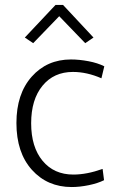

<svg xmlns="http://www.w3.org/2000/svg" viewBox="-20 -752 480 782"><path d="M278.8 -41Q333.5 -41 397.9 -64L403.8 -18.1Q378.4 -5.4 341.6 2.2Q304.7 9.8 272 9.8Q172.9 9.8 109.9 -60.3Q46.9 -130.4 46.9 -251Q46.9 -369.6 109.1 -439.7Q171.4 -509.8 269 -509.8Q302.7 -509.8 340.3 -502.7Q377.9 -495.6 404.8 -481.9L393.1 -433.1Q334 -459 276.9 -459Q199.2 -459 153.1 -402.8Q106.9 -346.7 106.9 -250Q106.9 -153.3 153.3 -97.2Q199.7 -41 278.8 -41ZM115.2 -576.2 81.1 -599.1 206.1 -731.9H236.8L360.8 -599.1L327.1 -576.2L221.2 -686Z"/></svg>

Font: LT Hoop Light
Style: Regular
Weight: 300
Designer: Daniel Lyons
Foundry: LyonsType
Version: Version 1.000